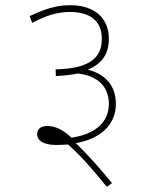

<svg xmlns="http://www.w3.org/2000/svg" viewBox="-20 -652 591 739"><path d="M94 -590 104 -564C159 -593 201 -606 250 -606C329 -606 372 -569 372 -503C372 -436 334 -388 194 -385L195 -359C238 -362 260 -365 280 -369C360 -360 399 -315 399 -252C399 -189 356 -137 255 -122C222 -153 193 -167 162 -167C139 -167 123 -157 123 -135C123 -116 140 -94 196 -94C212 -94 228 -95 242 -96C288 -55 336 -2 391 67L411 53C370 2 317 -58 272 -101C374 -119 426 -178 426 -251C426 -316 393 -364 318 -384C372 -406 399 -444 399 -503C399 -583 343 -632 250 -632C193 -632 148 -615 94 -590Z"/></svg>

Font: Noto Sans Devanagari UI Thin
Style: Regular
Weight: 100
Designer: Jelle Bosma - Monotype Design Team
Foundry: Monotype Imaging Inc.
Version: Version 2.004